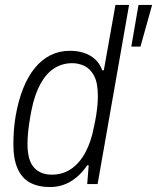

<svg xmlns="http://www.w3.org/2000/svg" viewBox="-20 -743 634 775"><path d="M182 12Q134 12 101 -6Q68 -24 51 -62.5Q34 -101 34 -161Q34 -187 36 -215.5Q38 -244 43 -274Q54 -337 73.5 -386Q93 -435 121 -469Q149 -503 184.5 -520.5Q220 -538 262 -538Q292 -538 317.5 -530Q343 -522 362.5 -505Q382 -488 393 -459H399L446 -723H501L374 0H332L338 -76H332Q304 -34 266 -11Q228 12 182 12ZM189 -38Q233 -38 267 -61Q301 -84 324.5 -127.5Q348 -171 359 -230Q365 -257 368.5 -279.5Q372 -302 373.5 -321Q375 -340 375 -356Q375 -409 359.5 -437.5Q344 -466 320.5 -477Q297 -488 272 -488Q231 -488 198.5 -467Q166 -446 143 -404Q120 -362 107 -298Q101 -267 97.5 -242.5Q94 -218 92.5 -198.5Q91 -179 91 -162Q91 -96 117 -67Q143 -38 189 -38ZM510 -555 539 -723H594L547 -555Z"/></svg>

Font: Archivo SemiCondensed ExtraLight
Style: Italic
Weight: 250
Width: 4
Italic angle: -10°
Designer: Hector Gatti
Foundry: Omnibus-Type
Version: Version 2.001